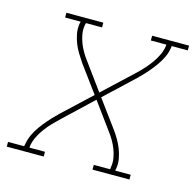

<svg xmlns="http://www.w3.org/2000/svg" viewBox="-121 -617 716 703"><g transform="rotate(15 237.5 -265.0)"><path d="M-37 0V-18H24L26 -27Q29 -45 37 -62.5Q45 -80 56.5 -96Q68 -112 81 -127Q94 -142 108 -156Q108 -156 108 -156Q108 -156 108 -156H109Q110 -158 112 -159.5Q114 -161 115 -163L225 -266L150 -368Q140 -383 130.5 -398.5Q121 -414 114.5 -430.5Q108 -447 104.5 -465.5Q101 -484 104 -504L106 -512H47V-530H187V-512H126L124 -504Q121 -486 124 -469Q127 -452 133 -436.5Q139 -421 147.5 -406.5Q156 -392 166 -379L239 -279L347 -380Q361 -393 374 -407Q387 -421 398.5 -436.5Q410 -452 418.5 -469Q427 -486 430 -504L431 -512H372V-530H512V-512H451L450 -504Q447 -485 438.5 -467.5Q430 -450 418.5 -434Q407 -418 394 -403Q381 -388 367 -374Q367 -374 367 -374Q367 -374 367 -374H366Q365 -372 363.5 -370.5Q362 -369 360 -367L250 -264L325 -162Q336 -147 345 -131.5Q354 -116 360.5 -99.5Q367 -83 370.5 -64.5Q374 -46 371 -27L369 -18H428V0H288V-18H350L351 -27Q354 -44 351 -61Q348 -78 342 -93.5Q336 -109 327.5 -123.5Q319 -138 309 -151L236 -251L129 -150Q115 -137 101.5 -123Q88 -109 76.5 -93.5Q65 -78 56.5 -61Q48 -44 45 -27L44 -18H103V0Z"/></g></svg>

Font: Iosevka Curly Slab ThObl
Style: Regular
Weight: 100
Italic angle: -9°
Monospace: yes
Designer: Belleve Invis
Foundry: Belleve Invis
Version: Version 11.0.0; ttfautohint (v1.8.3)